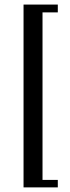

<svg xmlns="http://www.w3.org/2000/svg" viewBox="-20 -687 306 840"><path d="M232.9 -667V-632.8H166V100.1H232.9V132.8H83V-667Z"/></svg>

Font: Resagokr
Style: Regular
Weight: 500
Designer: gluk
Foundry: gluk
Version: Version 0.95